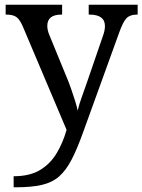

<svg xmlns="http://www.w3.org/2000/svg" viewBox="-20 -556 605 816"><path d="M38 193Q106 193 149.5 167Q193 141 220 96.5Q247 52 263 -4L78 -441Q65 -472 50.5 -483Q36 -494 7 -494H4V-536H244V-494H241Q181 -494 181 -446Q181 -429 189 -409L262 -231Q272 -208 281.5 -180.5Q291 -153 299 -128Q307 -103 310 -86Q317 -115 328.5 -146Q340 -177 350 -207L417 -402Q426 -426 426 -445Q426 -494 360 -494H357V-536H565V-494H562Q533 -494 518 -479Q503 -464 486 -416L334 4Q308 77 284 123Q260 169 230.5 194.5Q201 220 157 230Q113 240 47 240H38Z"/></svg>

Font: Noto Serif Grantha
Style: Regular
Weight: 400
Designer: Monotype Design Team
Foundry: Monotype Imaging Inc.
Version: Version 2.004; ttfautohint (v1.8.4.7-5d5b)